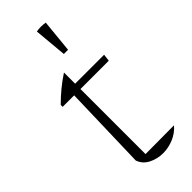

<svg xmlns="http://www.w3.org/2000/svg" viewBox="-251 -796 839 839"><g transform="rotate(-45 168.5 -376.5)"><path d="M142 -548V-479H321L317 -446H142V-44L319 -45Q297 -19 265 -5.5Q233 8 200 8Q164 8 133.5 -7.5Q103 -23 92 -54L103 -446H32V-458Q57 -483 83.5 -505Q110 -527 142 -548ZM199 -605.7 185 -758.4Q212 -763.4 240 -758.4L225 -605.7Z"/></g></svg>

Font: Piazzolla ExtraLight
Style: Regular
Weight: 200
Designer: Juan Pablo del Peral
Foundry: Huerta Tipografica
Version: Version 1.330